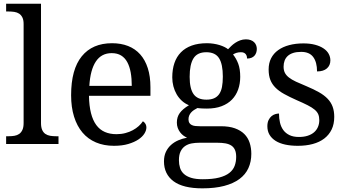

<svg xmlns="http://www.w3.org/2000/svg" viewBox="-20 -780 1874 1040"><path d="M25.9 -42Q43 -42 57.9 -44.4Q72.8 -46.9 83.7 -54.4Q94.7 -62 101.3 -76.2Q107.9 -90.3 107.9 -113.8V-649.9Q107.9 -671.9 101.3 -685.3Q94.7 -698.7 83.5 -706.1Q72.3 -713.4 57.4 -715.6Q42.5 -717.8 25.9 -717.8H13.2V-759.8H202.1V-113.8Q202.1 -90.3 208.5 -76.2Q214.8 -62 226.1 -54.4Q237.3 -46.9 252.2 -44.4Q267.1 -42 284.2 -42H296.9V0H13.2V-42Z M585 -492.2Q529.3 -492.2 499.3 -447Q469.2 -401.9 463.9 -314.9H693.8Q693.8 -354.5 688 -387.2Q682.1 -419.9 669.4 -443.4Q656.7 -466.8 636 -479.5Q615.2 -492.2 585 -492.2ZM597.2 9.8Q543 9.8 499.8 -8.5Q456.5 -26.9 426.8 -62Q397 -97.2 381.1 -148.2Q365.2 -199.2 365.2 -264.2Q365.2 -404.3 422.9 -475.1Q480.5 -545.9 586.9 -545.9Q635.3 -545.9 673.8 -530.8Q712.4 -515.6 739.3 -485.6Q766.1 -455.6 780.5 -410.9Q794.9 -366.2 794.9 -307.1V-261.2H461.9Q462.9 -206.5 472.9 -167.2Q482.9 -127.9 501.7 -102.5Q520.5 -77.1 547.9 -65.2Q575.2 -53.2 610.8 -53.2Q636.7 -53.2 658.9 -59.1Q681.2 -64.9 699.2 -74.7Q717.3 -84.5 731.2 -96.9Q745.1 -109.4 753.9 -123Q760.7 -120.1 766.8 -110.8Q772.9 -101.6 772.9 -88.9Q772.9 -73.7 762.2 -56.4Q751.5 -39.1 729.5 -24.4Q707.5 -9.8 674.6 0Q641.6 9.8 597.2 9.8Z M1371.1 -515.1Q1371.1 -504.4 1367.9 -494.9Q1364.7 -485.4 1358.4 -478.3Q1352.1 -471.2 1342 -467Q1332 -462.9 1318.4 -462.9Q1318.4 -468.8 1316.9 -474.6Q1315.4 -480.5 1311.8 -485.6Q1308.1 -490.7 1301.8 -493.9Q1295.4 -497.1 1285.2 -497.1Q1272.5 -497.1 1262.2 -494.1Q1252 -491.2 1242.2 -484.9Q1259.3 -463.9 1270.3 -435.3Q1281.2 -406.7 1281.2 -363.8Q1281.2 -326.7 1270 -295.2Q1258.8 -263.7 1236.6 -240.7Q1214.4 -217.8 1180.4 -204.8Q1146.5 -191.9 1101.1 -191.9Q1095.2 -191.9 1087.9 -192.1Q1080.6 -192.4 1073.2 -192.6Q1065.9 -192.9 1059.6 -193.6Q1053.2 -194.3 1049.3 -194.8Q1039.6 -189.9 1030.8 -184.1Q1022 -178.2 1015.4 -170.9Q1008.8 -163.6 1004.9 -154.3Q1001 -145 1001 -133.8Q1001 -121.6 1005.6 -114.3Q1010.3 -106.9 1018.6 -102.8Q1026.9 -98.6 1038.3 -97.4Q1049.8 -96.2 1063 -96.2H1176.3Q1221.2 -96.2 1252.4 -85Q1283.7 -73.7 1303.5 -54Q1323.2 -34.2 1332.3 -6.6Q1341.3 21 1341.3 53.2Q1341.3 96.2 1325.4 130.9Q1309.6 165.5 1276.9 189.7Q1244.1 213.9 1194.1 227.1Q1144 240.2 1076.2 240.2Q971.7 240.2 919.9 201.7Q868.2 163.1 868.2 94.2Q868.2 64.9 878.4 43Q888.7 21 906 5.4Q923.3 -10.3 945.8 -20Q968.3 -29.8 993.2 -34.2Q982.9 -38.6 973.1 -45.9Q963.4 -53.2 955.6 -63.5Q947.8 -73.7 942.9 -86.9Q938 -100.1 938 -116.2Q938 -146 953.6 -167.7Q969.2 -189.5 1003.4 -210Q981.9 -218.8 965.1 -234.1Q948.2 -249.5 936.8 -269.3Q925.3 -289.1 919.2 -312.5Q913.1 -335.9 913.1 -360.8Q913.1 -404.3 924.8 -438.5Q936.5 -472.7 960 -496.6Q983.4 -520.5 1018.6 -533.2Q1053.7 -545.9 1101.1 -545.9Q1119.1 -545.9 1136.7 -543.2Q1154.3 -540.5 1169.2 -535.9Q1184.1 -531.2 1196 -525.4Q1208 -519.5 1215.3 -513.2Q1222.7 -521 1232.4 -530.5Q1242.2 -540 1254.4 -548.1Q1266.6 -556.2 1281 -561.5Q1295.4 -566.9 1312 -566.9Q1327.1 -566.9 1338.1 -562.7Q1349.1 -558.6 1356.4 -551.5Q1363.8 -544.4 1367.4 -534.9Q1371.1 -525.4 1371.1 -515.1ZM949.2 87.9Q949.2 109.9 955.1 128.9Q960.9 147.9 975.6 161.6Q990.2 175.3 1015.1 183.1Q1040 190.9 1078.1 190.9Q1131.8 190.9 1166.7 181.9Q1201.7 172.9 1222.2 156.7Q1242.7 140.6 1251 118.4Q1259.3 96.2 1259.3 69.8Q1259.3 46.9 1252.7 32Q1246.1 17.1 1233.2 8.5Q1220.2 0 1201.2 -3.4Q1182.1 -6.8 1157.2 -6.8H1059.1Q1038.1 -6.8 1018.3 -3.2Q998.5 0.5 983.2 10.7Q967.8 21 958.5 39.6Q949.2 58.1 949.2 87.9ZM1007.3 -363.8Q1007.3 -299.8 1028.6 -270Q1049.8 -240.2 1098.1 -240.2Q1122.6 -240.2 1139.4 -247.6Q1156.2 -254.9 1167 -270Q1177.7 -285.2 1182.4 -308.8Q1187 -332.5 1187 -365.2Q1187 -432.6 1166.5 -464.8Q1146 -497.1 1097.2 -497.1Q1048.8 -497.1 1028.1 -464.1Q1007.3 -431.2 1007.3 -363.8Z M1593.3 9.8Q1555.7 9.8 1525.1 3.2Q1494.6 -3.4 1473.1 -16.8Q1451.7 -30.3 1439.9 -50Q1428.2 -69.8 1428.2 -96.2Q1428.2 -116.2 1434.8 -129.6Q1441.4 -143.1 1450.9 -150.9Q1460.4 -158.7 1471.4 -161.9Q1482.4 -165 1491.2 -165Q1491.2 -138.7 1496.6 -115.7Q1502 -92.8 1514.6 -75.4Q1527.3 -58.1 1548.1 -48.1Q1568.8 -38.1 1599.1 -38.1Q1626 -38.1 1646.5 -44.7Q1667 -51.3 1680.9 -63.2Q1694.8 -75.2 1702.1 -92Q1709.5 -108.9 1709.5 -128.9Q1709.5 -147.5 1703.9 -160.9Q1698.2 -174.3 1684.3 -186Q1670.4 -197.8 1646.5 -210Q1622.6 -222.2 1586.4 -237.8Q1547.9 -254.9 1519.3 -270.8Q1490.7 -286.6 1472.2 -305.2Q1453.6 -323.7 1444.3 -347.4Q1435.1 -371.1 1435.1 -403.8Q1435.1 -438 1448.5 -464.4Q1461.9 -490.7 1486.8 -508.5Q1511.7 -526.4 1546.4 -535.6Q1581.1 -544.9 1623.5 -544.9Q1659.2 -544.9 1686.5 -537.6Q1713.9 -530.3 1732.4 -517.8Q1751 -505.4 1760.3 -488.5Q1769.5 -471.7 1769.5 -453.1Q1769.5 -425.8 1750.7 -409.4Q1731.9 -393.1 1697.3 -393.1Q1697.3 -443.4 1676.5 -471.2Q1655.8 -499 1611.3 -499Q1585.9 -499 1567.9 -493.2Q1549.8 -487.3 1538.3 -476.6Q1526.9 -465.8 1521.5 -451.2Q1516.1 -436.5 1516.1 -418.9Q1516.1 -399.9 1522.9 -386Q1529.8 -372.1 1544.7 -360.4Q1559.6 -348.6 1583.3 -337.6Q1606.9 -326.7 1640.1 -313Q1679.7 -296.4 1708 -280.3Q1736.3 -264.2 1754.6 -245.1Q1772.9 -226.1 1781.7 -202.1Q1790.5 -178.2 1790.5 -147Q1790.5 -107.9 1776.4 -78.6Q1762.2 -49.3 1736.3 -29.5Q1710.4 -9.8 1674.1 0Q1637.7 9.8 1593.3 9.8Z"/></svg>

Font: Droid-TTFautohint Serif
Style: Regular
Weight: 400
Foundry: Ascender Corporation
Version: Version 1.00; ttfautohint (v1.00rc1.4-1a1c-dirty) -l 8 -r 50